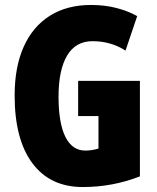

<svg xmlns="http://www.w3.org/2000/svg" viewBox="-20 -744 633 774"><path d="M295 -418H544V-33Q434 10 314 10Q182 10 110.5 -86Q39 -182 39 -359Q39 -474 75.5 -555.5Q112 -637 181 -680.5Q250 -724 347 -724Q403 -724 450.5 -711.5Q498 -699 533 -679L486 -540Q427 -578 353 -578Q285 -578 250.5 -520Q216 -462 216 -354Q216 -248 243.5 -192.5Q271 -137 324 -137Q350 -137 377 -145V-276H295Z"/></svg>

Font: Noto Sans Khmer UI ExtraCondensed Black
Style: Regular
Weight: 900
Width: 2
Designer: Danh Hong and the Monotype Design Team
Foundry: Monotype Imaging Inc.
Version: Version 2.002; ttfautohint (v1.8.4.7-5d5b)